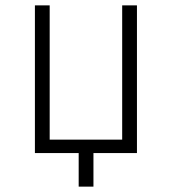

<svg xmlns="http://www.w3.org/2000/svg" viewBox="-20 -570 640 715"><path d="M273 125V0H110V-550H165V-50H435V-550H490V0H328V125Z"/></svg>

Font: Pitagon Sans Mono Thin
Style: Regular
Weight: 100
Monospace: yes
Designer: Travis Tran
Foundry: Pitagon
Version: Version 1.001; ttfautohint (v1.8.4.7-5d5b);gftools[0.9.26]